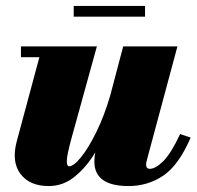

<svg xmlns="http://www.w3.org/2000/svg" viewBox="-20 -616 662 646"><path d="M228 -596H468V-560H228ZM306 -460 221 -152.5Q205 -94 204.8 -75.2Q204.5 -56.5 212.5 -56.5Q228 -56.5 253 -87.5Q278 -118.5 304.5 -172.5Q331 -226.5 351 -295L394.5 -460H577L475.5 -82.5Q474.5 -78 473 -72.5Q471.5 -67 471.5 -63Q471.5 -48 484 -48Q503.5 -48 529.8 -74.2Q556 -100.5 586 -165L621.5 -153Q581 -59.5 529 -24.8Q477 10 412.5 10Q297.5 10 297.5 -72.5Q297.5 -88 300.5 -103Q270.5 -53.5 231.5 -21.8Q192.5 10 144 10Q79.5 10 48.8 -31Q18 -72 36.5 -141L112.5 -423.5H50.5V-460Z"/></svg>

Font: Bodoni* 06pt Fatface
Style: Italic
Weight: 900
Italic angle: -13°
Version: Version 2.3